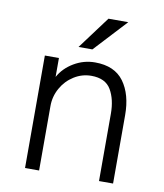

<svg xmlns="http://www.w3.org/2000/svg" viewBox="-79 -755 699 820"><g transform="rotate(10 270.5 -345.0)"><path d="M85 -487.8H146V-405.8Q168 -445.8 210.4 -470.9Q252.9 -496.1 301.8 -496.1Q386.7 -496.1 426.8 -441.2Q466.8 -386.2 466.8 -296.9V0H405.8V-292Q405.8 -354 381.6 -395.5Q357.4 -437 295.9 -437Q255.9 -437 221.2 -415.3Q186.5 -393.6 166.3 -357.4Q146 -321.3 146 -279.8V0H85ZM220.2 -548.8 325.2 -689.9H411.1L280.3 -548.8Z"/></g></svg>

Font: Acari Sans Light
Style: Regular
Weight: 300
Designer: Alfredo Marco Pradil and Stefan Peev
Foundry: Hanken Design Co.
Version: Version 1.045;January 11, 2019;FontCreator 11.5.0.2425 64-bi